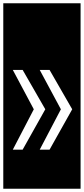

<svg xmlns="http://www.w3.org/2000/svg" viewBox="-32 -937 511 1170"><path d="M-12 -917H459V213H-12ZM270 -25 408 -271 270 -511H210L339 -271L210 -25ZM106 -25 244 -271 106 -511H46L174 -271L46 -25Z"/></svg>

Font: Zilla Slab Highlight
Style: Regular
Weight: 400
Designer: Typotheque Type Foundry
Foundry: Typotheque type foundry
Version: Version 1.1; 2017; ttfautohint (v1.6)